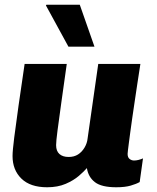

<svg xmlns="http://www.w3.org/2000/svg" viewBox="-20 -781 664 811"><path d="M179 10Q108 10 70.5 -26.5Q33 -63 33 -122Q33 -144 40 -199.5Q47 -255 58.5 -336Q70 -417 84 -511H262Q249 -419 239 -347.5Q229 -276 223 -230Q217 -184 217 -168Q217 -143 231 -130.5Q245 -118 270 -118Q293 -118 309.5 -128.5Q326 -139 337 -157.5Q348 -176 350 -196L395 -511H573Q566 -467 560 -426.5Q554 -386 548.5 -349.5Q543 -313 538.5 -281.5Q534 -250 530.5 -224Q527 -198 524.5 -178.5Q522 -159 520.5 -147Q519 -135 519 -131Q519 -116 527.5 -109.5Q536 -103 546 -103Q555 -103 565 -105.5Q575 -108 584 -112L570 -12Q556 -4 532 3Q508 10 471 10Q409 10 381 -11.5Q353 -33 347 -71Q335 -57 313 -38Q291 -19 257.5 -4.5Q224 10 179 10ZM269 -584 174 -758 176 -761H317L379 -584Z"/></svg>

Font: Chivo Medium ExtraBold
Style: Italic
Weight: 800
Italic angle: -8.05°
Version: Version 2.002